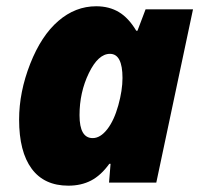

<svg xmlns="http://www.w3.org/2000/svg" viewBox="-20 -583 647 613"><path d="M198.2 9.8Q121.1 9.8 81.1 -44.4Q41 -98.6 41 -201.2Q41 -289.1 76.4 -379.2Q111.8 -469.2 166.3 -516.1Q220.7 -563 287.1 -563Q328.6 -563 359.6 -544.4Q390.6 -525.9 415 -484.9H418.9L444.8 -553.2H596.2L479 0H328.1L333 -60.1H329.1Q302.2 -22.9 270.8 -6.6Q239.3 9.8 198.2 9.8ZM275.9 -142.1Q300.3 -142.1 322.3 -170.2Q344.2 -198.2 357.7 -246.6Q371.1 -294.9 371.1 -334Q371.1 -411.1 331.1 -411.1Q293.5 -411.1 263.7 -349.6Q233.9 -288.1 233.9 -215.1Q233.9 -142.1 275.9 -142.1Z"/></svg>

Font: Open Sans Hebrew Extra Bold
Style: Italic
Weight: 800
Italic angle: -12°
Foundry: Ascender Corporation, Yanek Iontef
Version: Version 2.001;PS 002.001;hotconv 1.0.70;makeotf.lib2.5.58329